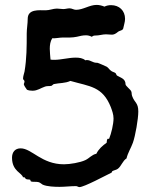

<svg xmlns="http://www.w3.org/2000/svg" viewBox="-20 -740 611 783"><path d="M544 -285C544 -322 529 -320 519 -348C516 -355 518 -362 515 -368C512 -375 492 -390 492 -396C492 -420 471 -423 457 -432C454 -435 454 -439 451 -442C446 -446 437 -447 432 -452C426 -456 422 -464 415 -468C411 -470 382 -483 377 -484H374C358 -484 349 -495 335 -495C333 -495 330 -495 328 -494C318 -503 303 -505 289 -505C259 -505 230 -496 201 -496C196 -496 191 -496 186 -497C185 -512 183 -526 183 -541C183 -556 185 -571 193 -584C208 -583 222 -587 237 -587C257 -587 274 -586 293 -590C305 -593 318 -596 330 -596C339 -596 347 -594 354 -590C358 -593 362 -595 367 -595C386 -595 397 -600 412 -600C434 -600 441 -593 461 -610C468 -616 482 -615 483 -626C485 -638 490 -650 490 -663C490 -697 466 -719 433 -719C423 -719 414 -717 406 -713C396 -717 385 -720 374 -720C345 -720 319 -700 290 -700C281 -700 273 -706 264 -706C255 -706 247 -703 238 -703C229 -703 221 -705 212 -705C197 -705 182 -698 166 -698C139 -698 93 -704 93 -663C93 -643 89 -623 89 -603C89 -550 89 -501 80 -448C78 -439 74 -429 74 -419C74 -414 80 -414 80 -407C80 -404 78 -400 77 -397C79 -388 85 -382 90 -374C97 -371 105 -370 113 -370C133 -370 146 -381 164 -387C172 -390 181 -388 190 -390L199 -397C222 -402 246 -400 267 -410C347 -387 398 -388 432 -303C437 -289 443 -274 443 -257C443 -234 434 -196 425 -174H419C415 -170 416 -163 415 -158C398 -146 382 -132 373 -113C354 -109 345 -95 328 -87C307 -77 265 -70 241 -70C149 -70 110 -135 64 -135C41 -135 29 -119 29 -97C29 -41 71 -35 74 -16L77 -18C82 -17 83 -12 86 -10C92 -7 97 -9 103 -7L106 0C116 3 128 0 138 3C144 5 149 10 154 13C172 21 203 22 223 22C245 22 267 19 290 19C295 19 299 23 304 23C323 23 412 -25 435 -36L438 -42C445 -46 455 -47 461 -52C475 -63 480 -84 496 -94C501 -116 514 -136 522 -158C532 -186 544 -255 544 -285Z"/></svg>

Font: Margarine
Style: Regular
Weight: 400
Designer: Astigmatic (AOETI)
Foundry: Astigmatic (AOETI)
Version: Version 1.000